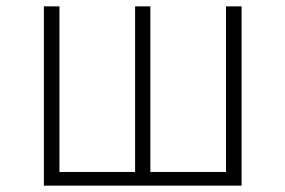

<svg xmlns="http://www.w3.org/2000/svg" viewBox="-20 -584 898 604"><path d="M740 -564H691V-43H453V-564H405V-43H167V-564H118V0H740Z"/></svg>

Font: Glow Sans SC Normal Light
Style: Regular
Weight: 300
Designer: Ryoko NISHIZUKA (kana, bopomofo & ideographs); Paul D. Hunt (Latin, Greek & Cyrillic); Sandoll Communications, Soo-young
Version: Version 0.93